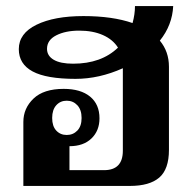

<svg xmlns="http://www.w3.org/2000/svg" viewBox="-20 -613 632 633"><path d="M507 -479Q537 -443 537 -393V-119Q537 -55 505 -27.5Q473 0 408 0H57V-211Q57 -256 90.5 -288Q124 -320 190 -320Q246 -320 277 -294.5Q308 -269 308 -223Q308 -182 281.5 -156.5Q255 -131 209 -131V-52H323Q385 -52 385 -116V-388Q307 -353 229 -353Q133 -353 87.5 -377.5Q42 -402 42 -451Q42 -503 100.5 -531.5Q159 -560 255 -560Q351 -560 417 -537Q425 -566 425 -593H551Q548 -530 507 -479ZM369 -456Q352 -483 319 -497.5Q286 -512 241 -512Q196 -512 165.5 -496.5Q135 -481 135 -452Q135 -429 157 -416Q179 -403 221 -403Q314 -403 369 -456ZM200 -168Q221 -168 235 -182.5Q249 -197 249 -224Q249 -251 235 -266Q221 -281 200 -281Q179 -281 165.5 -266Q152 -251 152 -224Q152 -197 165.5 -182.5Q179 -168 200 -168Z"/></svg>

Font: Trirong
Style: Bold
Weight: 700
Designer: Katatrad Team
Foundry: CadsonDemak
Version: Version 1.001